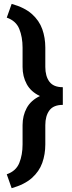

<svg xmlns="http://www.w3.org/2000/svg" viewBox="-20 -800 372 997"><path d="M40.5 177.2 15.1 105Q63 88.4 80.1 46.4Q97.2 4.4 97.2 -50.3V-149.9Q97.2 -199.7 118.9 -239.5Q140.6 -279.3 187.5 -301.3Q140.6 -323.2 118.9 -363Q97.2 -402.8 97.2 -452.6V-552.7Q97.2 -607.4 80.1 -649.7Q63 -691.9 15.1 -708.5L40.5 -779.8Q107.4 -761.2 145.5 -727.3Q183.6 -693.4 199.5 -648.7Q215.3 -604 215.3 -552.7V-452.6Q215.3 -404.3 236.6 -375.7Q257.8 -347.2 306.2 -347.2V-255.4Q257.8 -255.4 236.6 -226.8Q215.3 -198.2 215.3 -149.9V-50.3Q215.3 1 199.5 45.7Q183.6 90.3 145.5 124.3Q107.4 158.2 40.5 177.2Z"/></svg>

Font: Vazirmatn UI FD SemiBold
Style: Regular
Weight: 600
Designer: Saber Rastikerdar
Foundry: Saber Rastikerdar
Version: Version 33.003